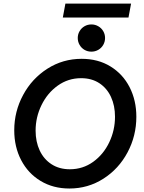

<svg xmlns="http://www.w3.org/2000/svg" viewBox="-20 -1059 811 1085"><path d="M60.5 -322.8Q60.5 -429.2 110.6 -522.2Q160.6 -615.2 248 -670.9Q335.4 -726.6 441.4 -726.6Q534.2 -726.6 604.2 -683.6Q674.3 -640.6 712.4 -566.2Q750.5 -491.7 750.5 -398.9Q750.5 -291.5 700.9 -198.2Q651.4 -105 564.5 -49.3Q477.5 6.3 372.1 6.3Q280.3 6.3 209.5 -36.4Q138.7 -79.1 99.6 -154.1Q60.5 -229 60.5 -322.8ZM629.9 -399.4Q629.9 -461.9 607.2 -511.2Q584.5 -560.5 541.3 -588.9Q498 -617.2 438.5 -617.2Q365.2 -617.2 306.4 -575.2Q247.6 -533.2 214.4 -464.8Q181.2 -396.5 181.2 -320.8Q181.2 -258.3 204.3 -208.7Q227.5 -159.2 271.2 -130.9Q314.9 -102.5 374.5 -102.5Q448.2 -102.5 506.6 -144.5Q564.9 -186.5 597.4 -254.9Q629.9 -323.2 629.9 -399.4ZM419.4 -844.2Q419.4 -865.2 429.7 -882.8Q439.9 -900.4 457.5 -910.6Q475.1 -920.9 496.6 -920.9Q517.6 -920.9 535.4 -910.6Q553.2 -900.4 563.5 -882.8Q573.7 -865.2 573.7 -844.2Q573.7 -823.2 563.5 -805.4Q553.2 -787.6 535.4 -777.3Q517.6 -767.1 496.6 -767.1Q475.1 -767.1 457.5 -777.3Q439.9 -787.6 429.7 -805.4Q419.4 -823.2 419.4 -844.2ZM349.6 -1038.6H720.7L706.1 -960H335Z"/></svg>

Font: Reddit Sans Vanilla SemiBold
Style: Italic
Weight: 600
Italic angle: -11.25°
Designer: Stephen Hutchings
Version: Version 1.013